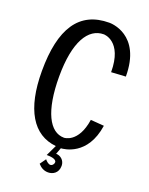

<svg xmlns="http://www.w3.org/2000/svg" viewBox="-162 -805 814 1050"><g transform="rotate(20 245.0 -280.0)"><path d="M252 162C278 162 310 146 310 103C310 71 284 51 259 51L273 14C291 13 425 1 452 -182L374 -188C353 -46 269 -46 269 -46C185 -46 130 -151 130 -352C130 -554 191 -652 281 -652C282 -652 389 -652 389 -471L473 -476C473 -722 295 -722 288 -722C113 -722 31 -595 31 -348C31 -125 107 -1 243 12L213 75C228 75 270 76 270 97C270 107 261 119 249 119C238 119 225 107 218 98L193 133C209 151 227 162 252 162Z"/></g></svg>

Font: Englebert
Style: Regular
Weight: 400
Designer: Astigmatic (AOETI)
Foundry: Astigmatic (AOETI)
Version: Version 1.000